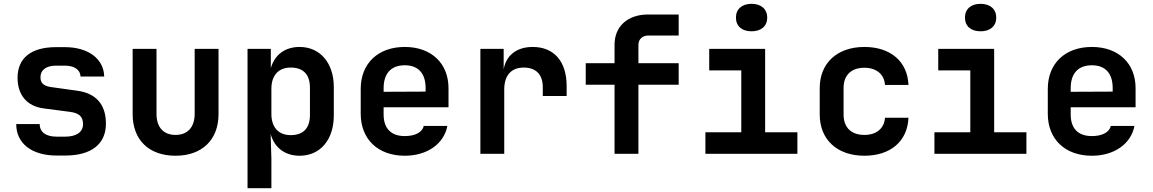

<svg xmlns="http://www.w3.org/2000/svg" viewBox="-20 -806 6040 1006"><path d="M277 9H321C460 9 535 -52 535 -158C535 -258 484 -318 382 -331L253 -349C213 -354 192 -367 192 -401C192 -439 221 -462 274 -462H320C370 -462 401 -440 402 -405H526C524 -498 442 -559 320 -559H274C143 -559 72 -502 72 -398C72 -309 121 -249 209 -238L346 -220C393 -214 415 -196 415 -156C415 -114 381 -90 321 -90H277C221 -90 188 -113 188 -156H65C65 -54 147 9 277 9Z M900 10C1038 10 1125 -73 1125 -208V-550H1000V-209C1000 -139 962 -99 900 -99C837 -99 800 -139 800 -209V-550H675V-208C675 -73 760 10 900 10Z M1277 180H1402V26L1398 -104C1418 -32 1473 10 1550 10C1658 10 1729 -74 1729 -201V-350C1729 -476 1657 -560 1550 -560C1473 -560 1419 -519 1399 -449V-550H1277ZM1503 -98C1439 -98 1402 -139 1402 -209V-341C1402 -411 1439 -452 1503 -452C1567 -452 1604 -418 1604 -346V-204C1604 -132 1567 -98 1503 -98Z M2101 10C2218 10 2306 -52 2324 -146H2200C2193 -112 2153 -93 2101 -93C2030 -93 1990 -132 1990 -206V-244H2330V-344C2330 -474 2240 -560 2101 -560C1961 -560 1870 -474 1870 -340V-210C1870 -76 1961 10 2101 10ZM1990 -344C1990 -420 2028 -464 2101 -464C2172 -464 2210 -421 2210 -345V-326L1990 -325Z M2497 0H2622V-337C2622 -410 2658 -452 2724 -452C2788 -452 2824 -416 2824 -349V-303H2949V-355C2949 -484 2883 -560 2771 -560C2687 -560 2632 -516 2619 -443V-550H2497Z M3200 0H3325V-362H3536V-475H3325V-570C3325 -601 3346 -620 3378 -620H3536V-730H3375C3269 -730 3200 -668 3200 -572V-475H3049V-362H3200Z M3918 -642C3968 -642 4000 -669 4000 -714C4000 -758 3968 -786 3918 -786C3867 -786 3836 -758 3836 -714C3836 -669 3867 -642 3918 -642ZM3676 0H4158V-113H3989V-550H3696V-437H3864V-113H3676Z M4509 10C4646 10 4735 -66 4740 -189H4617C4613 -132 4571 -99 4509 -99C4441 -99 4400 -137 4400 -206V-345C4400 -413 4441 -451 4509 -451C4571 -451 4613 -418 4617 -361H4740C4735 -484 4646 -560 4509 -560C4367 -560 4275 -476 4275 -344V-206C4275 -74 4367 10 4509 10Z M5118 -642C5168 -642 5200 -669 5200 -714C5200 -758 5168 -786 5118 -786C5067 -786 5036 -758 5036 -714C5036 -669 5067 -642 5118 -642ZM4876 0H5358V-113H5189V-550H4896V-437H5064V-113H4876Z M5701 10C5818 10 5906 -52 5924 -146H5800C5793 -112 5753 -93 5701 -93C5630 -93 5590 -132 5590 -206V-244H5930V-344C5930 -474 5840 -560 5701 -560C5561 -560 5470 -474 5470 -340V-210C5470 -76 5561 10 5701 10ZM5590 -344C5590 -420 5628 -464 5701 -464C5772 -464 5810 -421 5810 -345V-326L5590 -325Z"/></svg>

Font: JetBrains Mono
Style: Bold
Weight: 558
Monospace: yes
Designer: Philipp Nurullin, Konstantin Bulenkov
Foundry: JetBrains
Version: Version 2.305